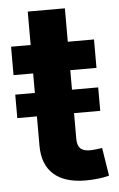

<svg xmlns="http://www.w3.org/2000/svg" viewBox="-51 -708 468 752"><g transform="rotate(-5 183.5 -332.5)"><path d="M335.9 -352.5V-260.3H9.8V-352.5ZM335.9 -541V-429.2H9.8V-541ZM86.9 -672.4H232.9V-159.7Q232.9 -133.8 244.4 -121.8Q255.9 -109.9 282.7 -109.9Q292 -109.9 307.4 -111.6Q322.8 -113.3 330.6 -114.7L348.1 -4.4Q325.7 1.5 301.8 3.9Q277.8 6.3 255.4 6.3Q172.9 6.3 129.9 -32.5Q86.9 -71.3 86.9 -145Z"/></g></svg>

Font: Inter 17pt
Style: Bold
Weight: 700
Version: Version 4.001;git-66647c0bb